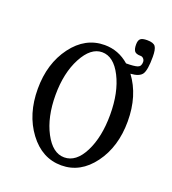

<svg xmlns="http://www.w3.org/2000/svg" viewBox="-100 -567 585 654"><g transform="rotate(20 193.0 -239.5)"><path d="M194 11Q124 11 77 -52Q30 -115 30 -207Q30 -299 77 -362Q124 -425 194 -425Q244 -425 283 -391Q312 -391 324 -395Q336 -399 336 -415Q336 -422 331.5 -427Q327 -432 321 -432Q304 -432 298.5 -439.5Q293 -447 293 -463Q293 -478 299.5 -484Q306 -490 324 -490Q347 -490 354 -480Q361 -470 361 -443Q361 -395 351 -380Q341 -365 309 -363Q356 -300 356 -207Q356 -115 309.5 -52Q263 11 194 11ZM194 -18Q237 -18 264.5 -72.5Q292 -127 292 -208Q292 -289 264 -344Q236 -399 194 -399Q153 -399 123.5 -343.5Q94 -288 94 -208Q94 -128 123 -73Q152 -18 194 -18Z"/></g></svg>

Font: Junicode Cond Light
Style: Regular
Weight: 300
Width: 3
Designer: Peter S. Baker
Version: Version 2.201